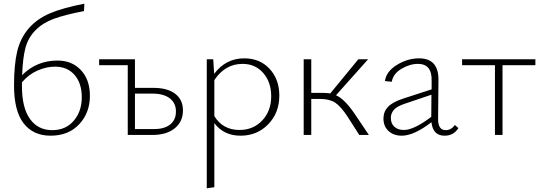

<svg xmlns="http://www.w3.org/2000/svg" viewBox="-20 -731 2944 1040"><path d="M292 -403Q370 -403 418.5 -351Q467 -299 467 -212Q467 -120 409 -58Q351 4 254 4Q160 4 108 -63Q56 -130 56 -268Q56 -380 73 -452Q90 -524 135 -576.5Q180 -629 251 -659Q322 -689 437 -711L435 -671Q331 -651 271 -629Q211 -607 171.5 -566.5Q132 -526 117.5 -470.5Q103 -415 100 -324Q178 -403 292 -403ZM263 -26Q336 -26 379.5 -77Q423 -128 423 -204Q423 -280 384 -325Q345 -370 278 -370Q232 -370 183.5 -349Q135 -328 99 -285V-263Q99 -147 142.5 -86.5Q186 -26 263 -26Z M812 -255Q887 -255 929 -223Q971 -191 971 -133Q971 -72 926.5 -36Q882 0 806 0H672V-378H517V-410H711V-255ZM816 -32Q871 -32 902 -57Q933 -82 933 -127Q933 -173 899.5 -198.5Q866 -224 806 -224H711V-32Z M1303 -415Q1388 -415 1440.5 -358Q1493 -301 1493 -213Q1493 -120 1433 -58Q1373 4 1283 4Q1192 4 1141 -64V283L1100 289V-410H1135L1140 -331Q1203 -415 1303 -415ZM1277 -27Q1352 -27 1400.5 -78.5Q1449 -130 1449 -210Q1449 -286 1406 -335.5Q1363 -385 1294 -385Q1199 -385 1141 -297V-102Q1187 -27 1277 -27Z M1900 -116 1978 0H1926L1862 -100Q1826 -155 1795.5 -175Q1765 -195 1715 -195H1666V0H1625V-410H1666V-228H1727Q1749 -228 1769 -225L1921 -410H1974L1800 -215Q1846 -195 1900 -116Z M2444 -54 2463 -37Q2437 4 2388 4Q2325 4 2317 -69Q2222 4 2156 4Q2112 4 2084.5 -21.5Q2057 -47 2057 -89Q2057 -126 2081.5 -152Q2106 -178 2164 -197L2318 -247V-292Q2321 -385 2244 -385Q2200 -385 2155 -358.5Q2110 -332 2102 -288L2065 -292Q2072 -344 2130 -379.5Q2188 -415 2250 -415Q2357 -415 2355 -296L2353 -86Q2353 -26 2394 -26Q2424 -26 2444 -54ZM2097 -93Q2097 -62 2116 -44.5Q2135 -27 2168 -27Q2222 -27 2316 -98L2317 -218L2175 -170Q2129 -155 2113 -135.5Q2097 -116 2097 -93Z M2880 -410V-378H2702V0H2661V-378H2483V-410Z"/></svg>

Font: EauTestText Light
Style: Regular
Weight: 300
Designer: Christian Thalmann (Catharsis Fonts)
Version: Version 0.001;PS 000.001;hotconv 1.0.88;makeotf.lib2.5.64775